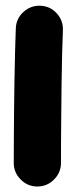

<svg xmlns="http://www.w3.org/2000/svg" viewBox="-20 -578 272 681"><path d="M123.5 -557.6Q158.2 -556.2 181.4 -530.5Q204.6 -504.9 203.1 -470.2Q201.7 -437 200.4 -388.9Q199.2 -340.8 198.5 -286.1Q197.8 -231.4 197.3 -177.2Q196.8 -123 196.5 -76.7Q196.3 -30.3 196.3 0Q196.3 34.2 171.6 58.8Q147 83.5 112.3 83.5Q78.1 83.5 53.5 58.8Q28.8 34.2 28.8 0Q28.8 -31.2 29.1 -77.6Q29.3 -124 29.8 -178.5Q30.3 -232.9 31.2 -288.3Q32.2 -343.8 33.4 -393.1Q34.7 -442.4 36.1 -478Q37.6 -512.7 63.5 -535.9Q89.4 -559.1 123.5 -557.6Z"/></svg>

Font: Mikhak Black
Style: Regular
Weight: 900
Designer: Amin Abedi
Version: Version 3.3